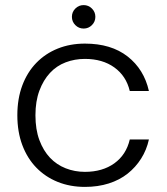

<svg xmlns="http://www.w3.org/2000/svg" viewBox="-20 -725 653 753"><path d="M48 -273Q48 -338 67.5 -390Q87 -442 122.5 -478.5Q158 -515 206.5 -534.5Q255 -554 313 -554Q416 -554 480.5 -503.5Q545 -453 564 -368H489Q475 -427 428.5 -460.5Q382 -494 313 -494Q273 -494 237.5 -480.5Q202 -467 176 -439Q150 -411 134.5 -369.5Q119 -328 119 -273Q119 -217 134.5 -175.5Q150 -134 176 -106.5Q202 -79 237.5 -65Q273 -51 313 -51Q382 -51 428.5 -84.5Q475 -118 489 -178H564Q555 -137 533.5 -103Q512 -69 480.5 -44Q449 -19 406.5 -5.5Q364 8 313 8Q255 8 206.5 -11.5Q158 -31 122.5 -67.5Q87 -104 67.5 -156Q48 -208 48 -273ZM308 -613Q289 -613 275.5 -626.5Q262 -640 262 -659Q262 -678 275.5 -691.5Q289 -705 308 -705Q327 -705 340.5 -691.5Q354 -678 354 -659Q354 -640 340.5 -626.5Q327 -613 308 -613Z"/></svg>

Font: SVN-Poppins Light
Style: Regular
Weight: 300
Designer: Ninad Kale (Devanagari), Jonny Pinhorn (Latin)
Foundry: Indian Type Foundry
Version: Version 3.002 2017; ttfautohint (v1.8.3)